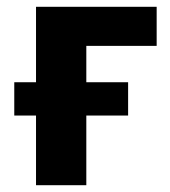

<svg xmlns="http://www.w3.org/2000/svg" viewBox="-20 -545 501 565"><path d="M86 -205H22V-303H86V-525H441V-410H234V-303H357V-205H234V0H86Z"/></svg>

Font: Plexus Sans Bold
Style: Regular
Weight: 700
Version: Version 2.001;PS 002.001;hotconv 1.0.70;makeotf.lib2.5.58329